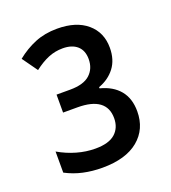

<svg xmlns="http://www.w3.org/2000/svg" viewBox="-92 -923 519 584"><g transform="rotate(-20 168.0 -630.5)"><path d="M156.7 -853Q218.3 -853 253.2 -823.2Q288.1 -793.5 288.1 -743.7Q288.1 -705.1 268.6 -679.4Q249 -653.8 216.3 -642.1V-638.2Q256.8 -627.9 278.6 -601.6Q300.3 -575.2 300.3 -533.7Q300.3 -476.1 259.3 -442.1Q218.3 -408.2 142.6 -408.2Q109.9 -408.2 80.8 -414.6Q51.8 -420.9 24.9 -435.1V-503.4Q52.7 -487.3 82.5 -478.8Q112.3 -470.2 142.6 -470.2Q186 -470.2 206.5 -488.5Q227.1 -506.8 227.1 -538.1Q227.1 -572.3 203.6 -589.6Q180.2 -606.9 133.3 -606.9H86.9V-665H130.9Q174.8 -665 195.3 -683.8Q215.8 -702.6 215.8 -733.4Q215.8 -761.2 199 -776.1Q182.1 -791 152.3 -791Q127 -791 105 -781.7Q83 -772.5 59.6 -754.4L24.4 -803.7Q52.7 -826.7 84.7 -839.8Q116.7 -853 156.7 -853Z"/></g></svg>

Font: Open Sans SemiCondensed Medium
Style: Regular
Weight: 500
Width: 4
Designer: Monotype Design Team
Foundry: Monotype Imaging Inc.
Version: Version 3.000